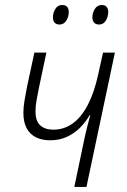

<svg xmlns="http://www.w3.org/2000/svg" viewBox="-20 -738 502 758"><path d="M273.4 0 313 -189Q318.4 -214.8 324.5 -238.3Q330.6 -261.7 336.4 -283.7H334Q319.3 -257.3 296.6 -234.4Q273.9 -211.4 244.1 -197.8Q214.4 -184.1 178.2 -184.1Q145 -184.1 121.1 -196.3Q97.2 -208.5 84.7 -232.7Q72.3 -256.8 72.3 -293Q72.3 -314.5 76.9 -341.8Q81.5 -369.1 86.9 -396.5L115.7 -530.3H163.1L133.8 -391.6Q128.4 -364.7 124.3 -342Q120.1 -319.3 120.1 -298.3Q120.1 -260.3 138.7 -243.2Q157.2 -226.1 190.9 -226.1Q232.9 -226.1 267.1 -250.7Q301.3 -275.4 326.7 -324Q352.1 -372.6 367.7 -444.3L386.7 -530.3H433.6L321.3 0ZM371.1 -641.1Q358.9 -641.1 351.8 -648.4Q344.7 -655.8 344.7 -669.9Q344.7 -686.5 354.2 -702.4Q363.8 -718.3 382.3 -718.3Q394.5 -718.3 400.9 -710.9Q407.2 -703.6 407.2 -690.9Q407.2 -671.9 397.7 -656.5Q388.2 -641.1 371.1 -641.1ZM214.8 -641.1Q202.6 -641.1 195.8 -648.4Q189 -655.8 189 -669.9Q189 -686.5 198.2 -702.4Q207.5 -718.3 225.6 -718.3Q234.4 -718.3 240 -715.1Q245.6 -711.9 248.5 -705.8Q251.5 -699.7 251.5 -690.9Q251.5 -671.9 241.7 -656.5Q231.9 -641.1 214.8 -641.1Z"/></svg>

Font: Open Sans SemiCondensed Light
Style: Italic
Weight: 300
Width: 4
Italic angle: -12°
Designer: Monotype Design Team
Foundry: Monotype Imaging Inc.
Version: Version 3.000